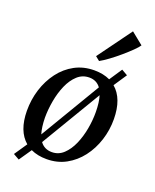

<svg xmlns="http://www.w3.org/2000/svg" viewBox="-165 -937 884 1098"><g transform="rotate(20 277.0 -388.0)"><path d="M86.5 68 50 47.5 103 -30.5Q36 -87.5 35 -210Q34.5 -278 54.2 -340.8Q74 -403.5 111.2 -453Q148.5 -502.5 201.2 -531Q254 -559.5 319.5 -559.5Q374.5 -559.5 415.5 -540L467 -617.5L503.5 -596.5L450.5 -517Q518 -460 519 -335Q519.5 -268.5 499.5 -206.2Q479.5 -144 442 -95Q404.5 -46 352 -17.2Q299.5 11.5 234.5 11.5Q179.5 11.5 138.5 -8ZM306.5 -511Q265 -511 234.5 -483Q204 -455 184.2 -409.8Q164.5 -364.5 155 -311.5Q145.5 -258.5 145.5 -208.5Q146.5 -150 158.5 -111.5L159 -112L376 -476.5Q351 -511 306.5 -511ZM408 -338.5Q407.5 -397 395.5 -436L178 -71.5Q203.5 -36.5 249 -36.5Q290 -36.5 320 -64.8Q350 -93 369.8 -138.2Q389.5 -183.5 399 -236.2Q408.5 -289 408 -338.5ZM300 -639 450 -844.5 523 -785.5Q514.5 -772 491.2 -749.2Q468 -726.5 438 -700.8Q408 -675 377.8 -652.8Q347.5 -630.5 325.5 -618.5Z"/></g></svg>

Font: Merriweather Text Regular
Style: Italic
Weight: 400
Italic angle: -7.8°
Designer: Eben Sorkin
Foundry: Eben Sorkin
Version: Version 2.100; ttfautohint (v1.7.19-72a1) -l 8 -r 50 -G 200 